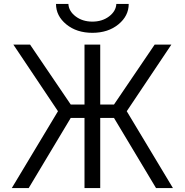

<svg xmlns="http://www.w3.org/2000/svg" viewBox="-20 -957 940 977"><path d="M265 -937H328Q330 -900 365 -873.5Q400 -847 450 -847Q500 -847 535 -873.5Q570 -900 572 -937H635Q635 -876 582.5 -833Q530 -790 450 -790Q370 -790 317.5 -833Q265 -876 265 -937ZM410 0V-357H340L126 0H40L275 -391L48 -730H133L340 -425H410V-730H490V-425H560L767 -730H852L625 -391L860 0H774L560 -357H490V0Z"/></svg>

Font: M PLUS 1p
Style: Regular
Weight: 400
Version: Version 1.062